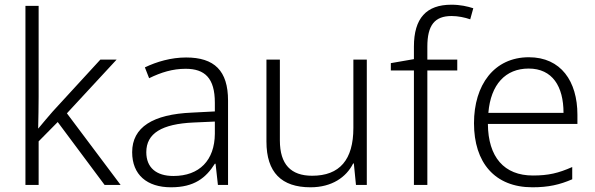

<svg xmlns="http://www.w3.org/2000/svg" viewBox="-20 -785 2527 815"><path d="M144 -374V-760H88V0H144V-185L225 -267L424 0H492L264 -304L475 -532H406L204 -312C184 -290 161 -261 143 -240H142C143 -284 144 -332 144 -374Z M770 -541C706 -541 645 -523 595 -499L613 -453C664 -478 713 -493 768 -493C849 -493 892 -454 892 -349V-312L795 -307C629 -300 541 -245 541 -139C541 -43 604 10 706 10C805 10 854 -30 892 -90H895L905 0H948V-358C948 -485 890 -541 770 -541ZM802 -265 892 -269V-217C891 -105 827 -38 716 -38C644 -38 601 -73 601 -139C601 -219 667 -259 802 -265Z M1537 -532H1480V-242C1480 -107 1422 -39 1305 -39C1215 -39 1168 -87 1168 -189V-532H1111V-184C1111 -53 1175 10 1298 10C1389 10 1450 -33 1479 -91H1482L1491 0H1537Z M1921 -486V-532H1794V-587C1794 -678 1825 -717 1897 -717C1924 -717 1953 -711 1976 -703L1989 -750C1964 -758 1934 -765 1896 -765C1790 -765 1737 -708 1737 -587V-534L1639 -517V-486H1737V0H1794V-486Z M2225 -542C2077 -542 1992 -424 1992 -262C1992 -95 2080 10 2240 10C2308 10 2356 -1 2409 -24V-76C2350 -50 2308 -40 2242 -40C2120 -40 2052 -118 2051 -259H2431V-298C2431 -440 2361 -542 2225 -542ZM2224 -494C2325 -494 2372 -418 2372 -306H2053C2063 -427 2126 -494 2224 -494Z"/></svg>

Font: Noto Sans Telugu Light
Style: Regular
Weight: 300
Designer: Jelle Bosma - Monotype Design Team
Foundry: Monotype Imaging Inc.
Version: Version 2.005